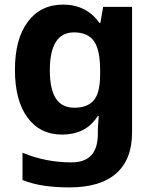

<svg xmlns="http://www.w3.org/2000/svg" viewBox="-20 -576 673 836"><path d="M255 -556Q305 -556 345 -536Q385 -516 413 -476H417L429 -546H555V1Q555 118 486 179Q417 240 282 240Q224 240 174.5 233Q125 226 78 208V89Q179 131 291 131Q349 131 377.5 100Q406 69 406 7V-4Q406 -21 407.5 -39Q409 -57 410 -71H406Q378 -28 339 -9Q300 10 251 10Q154 10 99.5 -64.5Q45 -139 45 -272Q45 -406 101 -481Q157 -556 255 -556ZM302 -435Q250 -435 223.5 -394Q197 -353 197 -270Q197 -188 223 -147.5Q249 -107 304 -107Q361 -107 388.5 -139.5Q416 -172 416 -253V-271Q416 -359 389 -397Q362 -435 302 -435Z"/></svg>

Font: Noto Sans Sundanese
Style: Regular
Weight: 400
Designer: Monotype Design Team (Regular), Sérgio L. Martins (other weights)
Foundry: Monotype Imaging Inc.
Version: Version 2.003